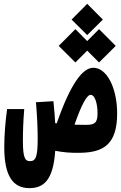

<svg xmlns="http://www.w3.org/2000/svg" viewBox="-20 -783 626 990"><path d="M393.6 4.9C513.2 2.9 584 -38.1 584 -197.8C584 -329.1 531.2 -433.6 461.4 -433.6C406.7 -433.6 344.7 -354 272.5 -147C270 -147.5 267.1 -147.5 264.6 -147.9C263.2 -177.7 260.3 -212.4 255.4 -261.2L165.5 -255.9C171.9 -177.7 174.3 -118.2 174.3 -66.4C174.3 27.3 163.6 47.9 134.8 47.9C110.8 47.9 98.1 34.2 98.1 -55.7C98.1 -100.6 99.6 -157.7 105 -220.7H16.6C7.8 -156.2 2 -87.4 2 -23.9C2 130.9 50.8 187 131.8 187C205.1 187 254.9 146 264.6 -5.4C308.1 2.4 339.8 5.9 393.6 4.9ZM490.7 -460.9 576.7 -546.4 490.7 -632.8 429.7 -571.3 368.7 -632.8 282.7 -546.4 368.7 -460.9 429.7 -522ZM429.7 -602.1 510.3 -682.1 429.7 -763.2 349.1 -682.1ZM364.3 -140.1C399.9 -242.7 427.7 -293.9 447.3 -293.9C470.2 -293.9 482.9 -247.1 482.9 -199.2C482.9 -150.4 469.7 -139.2 423.3 -139.2C400.4 -139.2 380.9 -139.6 364.3 -140.1Z"/></svg>

Font: CaskaydiaCove Nerd Font
Style: Bold
Weight: 700
Designer: Aaron Bell
Foundry: Saja Typeworks
Version: Version 2111.1;Nerd Fonts 2.3.0